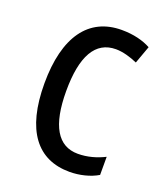

<svg xmlns="http://www.w3.org/2000/svg" viewBox="-109 -622 605 707"><g transform="rotate(20 193.5 -268.5)"><path d="M245 10C284 10 325 0 355 -18V-89C323 -73 288 -63 251 -63C172 -63 132 -131 132 -266C132 -403 172 -473 252 -473C279 -473 310 -464 337 -452L362 -521C333 -537 294 -547 248 -547C119 -547 47 -448 47 -265C47 -80 119 10 245 10Z"/></g></svg>

Font: Noto Sans Ethiopic Condensed
Style: Regular
Weight: 400
Width: 3
Designer: Monotype Design Team
Foundry: Monotype Imaging Inc.
Version: Version 2.102